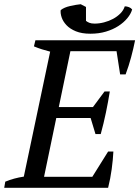

<svg xmlns="http://www.w3.org/2000/svg" viewBox="-40 -891 661 911"><path d="M601 -700Q593 -660 582 -619Q571 -578 556 -538H530L513 -648H294L239 -383H401L456 -457H481Q473 -407 462.5 -356.5Q452 -306 438 -255H413L390 -331H227L169 -52H398L473 -172H498Q496 -133 490 -88.5Q484 -44 473 0H-20L-15 -29Q26 -46 73 -53L198 -646Q178 -651 159 -657Q140 -663 121 -671L128 -700ZM389 -731Q348 -731 320 -742.5Q292 -754 275.5 -771.5Q259 -789 252.5 -808.5Q246 -828 248 -843Q264 -856 293 -862.5Q322 -869 343 -871L368 -858V-792Q374 -787 383.5 -783Q393 -779 409 -779Q431 -779 454 -785Q477 -791 496.5 -801.5Q516 -812 531 -827Q546 -842 552 -861Q562 -861 572 -857Q582 -853 587 -846Q581 -825 564 -804.5Q547 -784 521.5 -767.5Q496 -751 462.5 -741Q429 -731 389 -731Z"/></svg>

Font: PTSerifItalic
Style: Italic
Weight: 400
Italic angle: -12°
Designer: A.Korolkova, O.Umpeleva, V.Yefimov
Foundry: ParaType Ltd
Version: Version 1.000W OFL